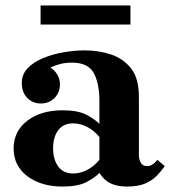

<svg xmlns="http://www.w3.org/2000/svg" viewBox="-20 -675 625 705"><path d="M446 10Q412 10 387.5 -1Q363 -12 345 -40V-305Q345 -368 324.5 -406.5Q304 -445 244 -445Q222 -445 203 -440.5Q184 -436 165 -427Q181 -417 190.5 -401Q200 -385 200 -365Q200 -335 180 -315Q160 -295 130 -295Q100 -295 80 -315.5Q60 -336 60 -370Q60 -402 81.5 -424.5Q103 -447 138 -461.5Q173 -476 213.5 -483Q254 -490 291 -490Q342 -490 387.5 -475Q433 -460 461.5 -423.5Q490 -387 490 -320V-104Q490 -90 497 -77.5Q504 -65 520 -65Q531 -65 540.5 -71.5Q550 -78 558 -88L585 -65Q573 -48 556.5 -30.5Q540 -13 514 -1.5Q488 10 446 10ZM210 10Q131 10 80.5 -28Q30 -66 30 -130Q30 -193 80 -231.5Q130 -270 210 -270Q266 -270 297.5 -253.5Q329 -237 345 -220V-172Q324 -197 299 -209.5Q274 -222 249 -222Q212 -222 193.5 -196.5Q175 -171 175 -130Q175 -90 193.5 -64Q212 -38 249 -38Q274 -38 299 -50.5Q324 -63 345 -88V-40Q329 -23 297.5 -6.5Q266 10 210 10ZM129 -585V-655H459V-585Z"/></svg>

Font: Brygada 1918
Style: Regular
Weight: 400
Designer: Mateusz Machalski | Borys Kosmynka | Przemek Hoffer
Foundry: NIEPODLEGLA 2018
Version: Version 3.006